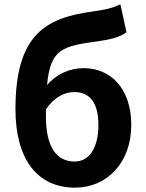

<svg xmlns="http://www.w3.org/2000/svg" viewBox="-20 -848 671 882"><path d="M191 -346C232 -405 279 -425 322 -425C391 -425 432 -378 432 -274C432 -170 391 -106 323 -106C238 -106 191 -175 191 -313ZM533 -828C498 -812 470 -804 404 -795C194 -766 51 -693 51 -347C51 -118 150 14 325 14C471 14 583 -100 583 -274C583 -444 486 -535 365 -535C300 -535 238 -507 196 -457C212 -627 269 -636 434 -659C483 -666 532 -677 561 -700Z"/></svg>

Font: Kinto Sans
Style: Bold
Weight: 700
Designer: Authors: Ryoko NISHIZUKA  (kana & ideographs); Paul D. Hunt (Latin, Greek & Cyrillic); Wenlong ZHANG  (bopomofo); Sandol
Foundry: Adobe Systems Incorporated, ookami Inc.
Version: Version 0.001